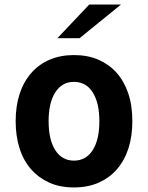

<svg xmlns="http://www.w3.org/2000/svg" viewBox="-20 -799 642 833"><path d="M367.2 -779.3H504.9L325.2 -633.3H229ZM301.3 14.2Q238.8 14.2 192.9 -7.1Q147 -28.3 116.2 -63Q82 -101.6 64.9 -155.3Q47.9 -209 47.9 -273.4Q47.9 -338.9 65.2 -391.8Q82.5 -444.8 116.2 -482.9Q149.9 -521 196.5 -540.5Q243.2 -560.1 300.8 -560.1Q360.8 -560.1 407.2 -539.8Q453.6 -519.5 485.8 -483.4Q518.1 -447.3 536.1 -394.8Q554.2 -342.3 554.2 -272.9Q554.2 -207.5 537.1 -154.8Q520 -102.1 486.3 -63.5Q454.1 -26.9 407.5 -6.3Q360.8 14.2 301.3 14.2ZM300.8 -102.1Q352.5 -102.1 381.8 -147Q411.1 -192.4 411.1 -273.4Q411.1 -353.5 381.8 -398.9Q366.7 -422.4 346.2 -433.1Q325.7 -443.8 300.8 -443.8Q273.4 -443.8 253.7 -431.9Q233.9 -419.9 220.2 -398.9Q190.9 -353.5 190.9 -273.4Q190.9 -192.4 220.2 -147Q249.5 -102.1 300.8 -102.1Z"/></svg>

Font: Hack
Style: Bold
Weight: 700
Monospace: yes
Designer: Christopher Simpkins
Foundry: Christopher Simpkins
Version: Version 2.017